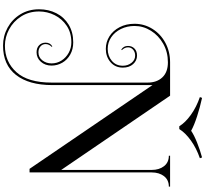

<svg xmlns="http://www.w3.org/2000/svg" viewBox="-62 -978 1316 1231"><g transform="rotate(90 595.5 -363.0)"><path d="M1177 -788Q1134 -788 1110 -757Q1086 -726 1086 -678V105H1063L526 -683V-40Q526 109 461 192Q396 275 273 275Q211 275 157.5 245.5Q104 216 72 163.5Q40 111 40 44Q40 -17 65.5 -67Q91 -117 139 -146Q187 -175 252 -175Q296 -175 330 -156Q364 -137 382.5 -105Q401 -73 401 -36Q401 5 376.5 32.5Q352 60 316 60Q287 60 270.5 43.5Q254 27 254 2Q254 -27 278 -41L281 -37Q274 -31 268.5 -20.5Q263 -10 263 2Q263 22 278 35Q293 48 316 48Q348 48 367.5 23Q387 -2 387 -36Q387 -71 368.5 -100Q350 -129 319 -146Q288 -163 252 -163Q190 -163 145.5 -133Q101 -103 77.5 -55.5Q54 -8 54 44Q54 109 86 159Q118 209 168.5 236Q219 263 273 263Q377 263 443.5 189Q510 115 510 -36V-652Q510 -711 476.5 -746.5Q443 -782 380 -782Q314 -782 261 -752Q208 -722 177.5 -673Q147 -624 147 -568Q147 -520 166.5 -480.5Q186 -441 219.5 -418.5Q253 -396 294 -396Q339 -396 370.5 -422.5Q402 -449 402 -493Q402 -525 383.5 -548.5Q365 -572 337 -572Q314 -572 299 -559Q284 -546 284 -526Q284 -514 289.5 -503.5Q295 -493 302 -487L299 -483Q275 -497 275 -526Q275 -551 291.5 -567.5Q308 -584 337 -584Q369 -584 391.5 -559Q414 -534 414 -493Q414 -444 379 -414Q344 -384 294 -384Q250 -384 213.5 -407Q177 -430 155 -472Q133 -514 133 -568Q133 -630 165.5 -682.5Q198 -735 254.5 -765.5Q311 -796 380 -796H594L1070 -98V-678Q1070 -726 1046 -757Q1022 -788 979 -788V-796H1177ZM995 -987Q931 -965 881.5 -929.5Q832 -894 808 -855H790Q766 -894 716.5 -929.5Q667 -965 603 -987L608 -1001Q668 -988 726.5 -969Q785 -950 819 -931Q847 -950 894.5 -969Q942 -988 990 -1001Z"/></g></svg>

Font: Myanmar April Display
Style: Regular
Weight: 400
Designer: Khon Soe Zaw Thu
Foundry: Myanmar OS
Version: Version 2.50 April 12, 2019